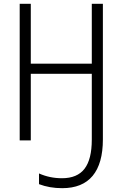

<svg xmlns="http://www.w3.org/2000/svg" viewBox="-20 -734 640 1004"><path d="M184 229V173Q240 198 304 198Q384 198 422 148.5Q460 99 460 -4V-348H141V0H83V-714H141V-401H460V-714H518V-5Q518 121 464.5 185.5Q411 250 305 250Q239 250 184 229Z"/></svg>

Font: Noto Sans Mono UI Light
Style: Regular
Weight: 300
Monospace: yes
Designer: Monotype Design team
Foundry: Monotype Imaging Inc.
Version: Version 1.000